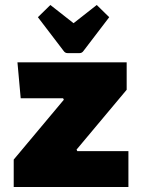

<svg xmlns="http://www.w3.org/2000/svg" viewBox="-20 -750 570 770"><path d="M35 0ZM233 -356H63L50 -500H488V-390L287 -150L290 -144H495V0H35V-110L236 -350ZM275 -657 368 -730 418 -681 315 -546Q309 -537 299 -537H251Q241 -537 235 -546L132 -681L182 -730Z"/></svg>

Font: Changa Black
Style: Regular
Weight: 900
Designer: Eduardo Rodriguez Tunni
Foundry: Eduardo Rodriguez Tunni
Version: Version 2.001; ttfautohint (v1.5.10-5e6f)